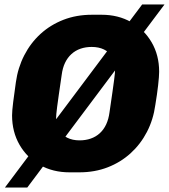

<svg xmlns="http://www.w3.org/2000/svg" viewBox="-20 -761 756 859"><path d="M291 10Q217 10 159 -22.5Q101 -55 67.5 -113Q34 -171 34 -245Q34 -264 39 -304.5Q44 -345 51 -393Q60 -458 88.5 -513.5Q117 -569 161.5 -609.5Q206 -650 264 -672.5Q322 -695 391 -695H435Q509 -695 567 -662Q625 -629 658.5 -571.5Q692 -514 692 -440Q692 -420 687.5 -380Q683 -340 675 -292Q666 -226 637.5 -171Q609 -116 564.5 -75.5Q520 -35 462 -12.5Q404 10 335 10ZM336 -133Q363 -133 386 -141Q409 -149 426.5 -165Q444 -181 455 -204.5Q466 -228 470 -259Q478 -314 483 -348.5Q488 -383 490.5 -403Q493 -423 494 -433.5Q495 -444 495 -452Q495 -483 482 -505.5Q469 -528 445.5 -539.5Q422 -551 390 -551Q363 -551 340 -543Q317 -535 299.5 -519Q282 -503 271 -480Q260 -457 256 -426Q248 -371 243 -336.5Q238 -302 235.5 -282Q233 -262 232 -251Q231 -240 231 -233Q231 -202 244 -179.5Q257 -157 280.5 -145Q304 -133 336 -133ZM2 78 616 -741H716L102 78Z"/></svg>

Font: Chivo Medium ExtraBold
Style: Italic
Weight: 800
Italic angle: -8.05°
Version: Version 2.002